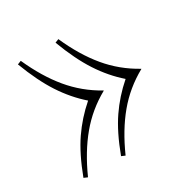

<svg xmlns="http://www.w3.org/2000/svg" viewBox="-130 -644 760 775"><g transform="rotate(-30 250.5 -256.5)"><path d="M294.4 -256.8V-255.9Q217.3 -212.9 162.4 -146.7Q107.4 -80.6 64.5 15.1L47.4 7.8Q82.5 -85.4 123.3 -145Q164.1 -204.6 219.7 -252.9Q166 -299.8 124.8 -362.8Q83.5 -425.8 47.4 -521L64.5 -527.8Q107.4 -432.1 162.4 -366Q217.3 -299.8 294.4 -256.8ZM469.7 -256.8V-255.9Q392.1 -212.9 337.2 -146.7Q282.2 -80.6 239.7 15.1L222.7 7.8Q257.3 -85 298.1 -144.8Q338.9 -204.6 394.5 -252.9Q340.8 -299.8 299.6 -363Q258.3 -426.3 222.7 -521L239.7 -527.8Q282.2 -432.1 337.2 -366Q392.1 -299.8 469.7 -256.8Z"/></g></svg>

Font: TypoPRO Playfair Display SC
Style: Regular
Weight: 400
Designer: Claus Eggers Sørensen
Foundry: Claus Eggers Sørensen
Version: Version 1.004;PS 001.004;hotconv 1.0.70;makeotf.lib2.5.58329